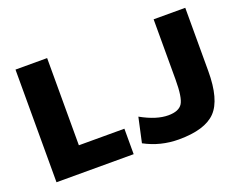

<svg xmlns="http://www.w3.org/2000/svg" viewBox="-115 -945 1466 1169"><g transform="rotate(-20 618.0 -360.0)"><path d="M968 -730H1173V-320Q1173 -136 1103 -63Q1033 10 863 10Q745 10 643 -45L678 -205Q776 -150 853 -150Q921 -150 944.5 -186.5Q968 -223 968 -340ZM278 -730V-165H573V0H73V-730Z"/></g></svg>

Font: Mplus 1p Black
Style: Regular
Weight: 900
Version: Version 1.061